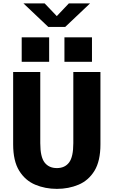

<svg xmlns="http://www.w3.org/2000/svg" viewBox="-20 -1138 690 1168"><path d="M326 11Q255 11 194.2 -14.5Q133.5 -40 96.8 -99.2Q60 -158.5 60 -260V-700H225V-267Q225 -183.5 251.2 -149.5Q277.5 -115.5 326 -115.5Q374.5 -115.5 400.2 -149.5Q426 -183.5 426 -267V-700H591V-260Q591 -158.5 554.8 -99.2Q518.5 -40 458 -14.5Q397.5 11 326 11ZM112 -911H279V-762H112ZM372 -911H539.5V-762H372ZM122.5 -1117.5H251.5L325.5 -1040L399 -1117.5H528L376.5 -974H274Z"/></svg>

Font: Trispace
Style: Bold
Weight: 700
Designer: Tyler Finck
Foundry: Etcetera Type Company
Version: Version 1.210; ttfautohint (v1.8.3)